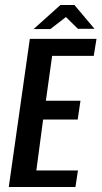

<svg xmlns="http://www.w3.org/2000/svg" viewBox="-20 -746 405 766"><path d="M15 0 99 -591H365L354 -523H188L163 -344H301L290 -269H152L125 -66H291L281 0ZM114 -630 221 -726H277L357 -631H291L243 -678L181 -630Z"/></svg>

Font: Alumni Sans Thin SemiBold
Style: Italic
Weight: 600
Italic angle: -8°
Version: Version 1.016